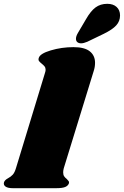

<svg xmlns="http://www.w3.org/2000/svg" viewBox="-66 -986 649 1006"><path d="M432 -657Q432 -635 425 -614L268 -104Q265 -92 265 -83Q265 -70 270 -62.5Q275 -55 284 -48Q291 -41 294 -36.5Q297 -32 295 -25Q290 -12 275 -6Q260 0 229 0H1Q-25 0 -37 -8.5Q-49 -17 -45 -31Q-41 -43 -24 -52Q-9 -60 1 -71Q11 -82 18 -106L170 -605Q173 -614 173 -620Q173 -631 167.5 -638Q162 -645 153 -652Q143 -660 138.5 -666Q134 -672 137 -682Q143 -705 200 -722Q257 -739 319 -739Q377 -739 404.5 -717Q432 -695 432 -657ZM496 -966Q527 -966 545 -949.5Q563 -933 563 -905Q563 -875 543 -853Q523 -831 478 -809L391 -767Q372 -759 359 -759Q347 -759 339.5 -765Q332 -771 332 -783Q332 -796 342 -813L385 -886Q409 -928 434.5 -947Q460 -966 496 -966Z"/></svg>

Font: Shrikhand
Style: Regular
Weight: 400
Italic angle: -14°
Version: Version 1.000;PS 1.000;hotconv 1.0.88;makeotf.lib2.5.647800